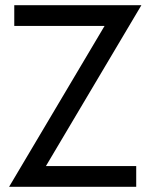

<svg xmlns="http://www.w3.org/2000/svg" viewBox="-20 -720 585 740"><path d="M35 -620H383L15 0H505V-80H157L525 -700H35Z"/></svg>

Font: Jost* Book
Style: Regular
Weight: 400
Version: Version 3.000